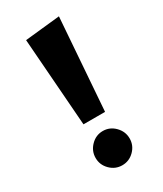

<svg xmlns="http://www.w3.org/2000/svg" viewBox="-191 -810 774 909"><g transform="rotate(-30 195.5 -355.5)"><path d="M136 -235 100 -716 291 -736 254 -235ZM199 25Q161 25 133.5 -2.5Q106 -30 106 -68Q106 -106 133.5 -134Q161 -162 199 -162Q237 -162 264.5 -134Q292 -106 292 -68Q292 -30 264.5 -2.5Q237 25 199 25Z"/></g></svg>

Font: Secular One
Style: Regular
Weight: 400
Designer: Michal Sahar
Foundry: Hagilda
Version: Version 1.002; ttfautohint (v1.8.4.7-5d5b);gftools[0.9.29]